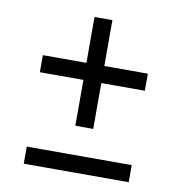

<svg xmlns="http://www.w3.org/2000/svg" viewBox="-68 -627 648 691"><g transform="rotate(10 255.5 -282.0)"><path d="M222.6 -167V-334.5H63.5V-396.9H222.6V-564.5H288V-396.9H447.1V-334.5H288V-167ZM63.5 -0.3V-62.7H447.1V-0.3Z"/></g></svg>

Font: Encode Sans Condensed Thin
Style: Regular
Weight: 100
Width: 3
Designer: Multiple Designers
Foundry: Impallari Type
Version: Version 3.002